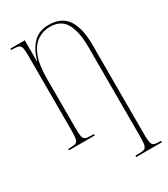

<svg xmlns="http://www.w3.org/2000/svg" viewBox="-231 -825 1019 1168"><g transform="rotate(-30 279.0 -241.5)"><path d="M369 240V230H396Q421 230 433 224Q445 218 448.5 199Q452 180 452 142V-485Q452 -590 420 -649.5Q388 -709 309 -709Q262 -709 222.5 -683.5Q183 -658 160 -600Q137 -542 137 -444V-98Q137 -59 140.5 -40.5Q144 -22 156 -16Q168 -10 193 -10H216V0H36V-10H53Q78 -10 90 -16Q102 -22 105.5 -40.5Q109 -59 109 -98V-616Q109 -655 105.5 -673.5Q102 -692 90 -698Q78 -704 53 -704H36V-714H137V-565H139Q157 -636 198 -679.5Q239 -723 307 -723Q399 -723 439.5 -662Q480 -601 480 -484V142Q480 180 483.5 199Q487 218 499 224Q511 230 536 230H549V240Z"/></g></svg>

Font: Noto Serif Display ExtraCondensed Thin
Style: Regular
Weight: 100
Width: 2
Designer: Monotype Design Team
Foundry: Monotype Imaging Inc.
Version: Version 2.009